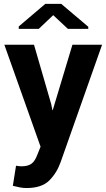

<svg xmlns="http://www.w3.org/2000/svg" viewBox="-20 -760 550 994"><path d="M437 -610.5H331.5L255.5 -681.5L180.5 -610.5H77V-623L214.5 -740H297L437 -621.5ZM117 213.5Q100 213.5 84.5 210.5Q69 207.5 46.5 202L63 98Q81.5 101 90 101Q125.5 101 143.5 87.2Q161.5 73.5 173.5 40.5L190 -0.5L2.5 -528.5H156L245 -221.5L251.5 -189.5H253L355 -528.5H508.5L294 79Q274 135.5 235 174.5Q196 213.5 117 213.5Z"/></svg>

Font: Roberto Sans
Style: Bold
Weight: 700
Designer: Google (font) & Cristiano Sobral (main changes)
Version: Version 1.000;October 12, 2021;FontCreator 14.0.0.2814 64-bi